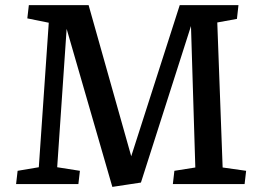

<svg xmlns="http://www.w3.org/2000/svg" viewBox="-20 -721 997 752"><path d="M728 -619 532 -6 420 11 241 -608 204 -66 293 -52 287 0H43L49 -52L132 -66L171 -632L87 -649L93 -701H327L494 -109L684 -701H914L908 -647L831 -633L852 -65L944 -52L938 0H657L663 -52L745 -65Z"/></svg>

Font: Literata Medium
Style: Italic
Weight: 500
Italic angle: -2°
Designer: Latin by Veronika Burian and Jose Scaglione. Greek by Irene Vlachou. Cyrillic by Vera Evstafieva
Foundry: TypeTogether
Version: Version 3.103;gftools[0.9.29]